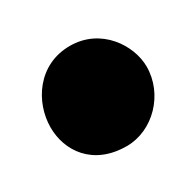

<svg xmlns="http://www.w3.org/2000/svg" viewBox="-65 -526 366 358"><g transform="rotate(-30 117.5 -346.5)"><path d="M119 -454C50 -454 12 -394 12 -340C12 -290 45 -239 118 -239C175 -239 224 -290 224 -349C224 -395 186 -454 119 -454Z"/></g></svg>

Font: Ranchers
Style: Regular
Weight: 400
Designer: Pablo Impallari, Brenda Gallo
Foundry: Pablo Impallari, Brenda Gallo
Version: Version 1.000